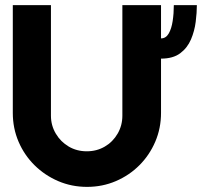

<svg xmlns="http://www.w3.org/2000/svg" viewBox="-20 -720 819 750"><path d="M659 -700H749Q749 -671 744.5 -635Q740 -599 726 -566Q712 -533 684 -512Q656 -491 609 -491V-279Q609 -219 586.5 -166.5Q564 -114 524.5 -74.5Q485 -35 432.5 -12.5Q380 10 320 10Q260 10 207.5 -12.5Q155 -35 115 -74.5Q75 -114 52.5 -166.5Q30 -219 30 -279V-700H179V-268Q179 -230 198 -198Q217 -166 248.5 -147.5Q280 -129 319 -129Q358 -129 389.5 -147.5Q421 -166 439.5 -198Q458 -230 458 -268V-700H609V-570Q628 -570 639 -589Q650 -608 654.5 -638Q659 -668 659 -700Z"/></svg>

Font: Vina Sans
Style: Regular
Weight: 400
Designer: Andree Nguyen
Foundry: Nguyen Type Foundry
Version: Version 1.002; ttfautohint (v1.8.4.7-5d5b);gftools[0.9.28]